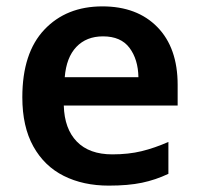

<svg xmlns="http://www.w3.org/2000/svg" viewBox="-20 -572 625 602"><path d="M301 -552Q410 -552 473.5 -487Q537 -422 537 -306V-241H180Q182 -168 221 -128Q260 -88 332 -88Q383 -88 424 -98Q465 -108 508 -127V-27Q468 -8 425 1Q382 10 321 10Q241 10 180 -20.5Q119 -51 84.5 -113Q50 -175 50 -267Q50 -406 119 -479Q188 -552 301 -552ZM303 -458Q251 -458 219.5 -425Q188 -392 183 -330H414Q413 -386 386 -422Q359 -458 303 -458Z"/></svg>

Font: Noto Sans Thai Looped SemiBold
Style: Regular
Weight: 600
Designer: Sasikarn Vongin, Ben Mitchell
Foundry: The Fontpad Ltd
Version: Version 1.001; ttfautohint (v1.8.4.7-5d5b)